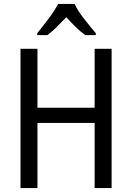

<svg xmlns="http://www.w3.org/2000/svg" viewBox="-20 -964 677 984"><path d="M278 -944Q261 -911 229.5 -869Q198 -827 171 -794V-784H223Q245 -800 269.5 -824.5Q294 -849 320 -876Q344 -849 368.5 -825Q393 -801 417 -784H471V-794Q444 -825 411 -867.5Q378 -910 362 -944ZM552 -714H465V-412H172V-714H85V0H172V-334H465V0H552Z"/></svg>

Font: Noto Sans UI SemiCondensed
Style: Regular
Weight: 400
Width: 4
Designer: Monotype Design Team
Foundry: Monotype Imaging Inc.
Version: 1.001